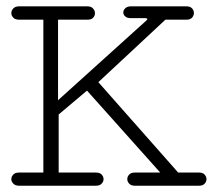

<svg xmlns="http://www.w3.org/2000/svg" viewBox="-20 -592 678 612"><path d="M41 0Q28.8 0 22.5 -6.6Q16.1 -13.2 16.1 -21Q16.1 -28.8 22.2 -35.4Q28.3 -42 40.5 -42H118.2V-529.3H40.5Q28.3 -529.3 22.2 -535.9Q16.1 -542.5 16.1 -550.3Q16.1 -558.6 22.5 -565.2Q28.8 -571.8 41 -571.8H258.3Q270.5 -571.8 276.6 -564.9Q282.7 -558.1 282.7 -549.8Q282.7 -542 277.1 -535.6Q271.5 -529.3 259.3 -529.3H165V-272.5L446.3 -526.4Q449.7 -529.8 449.7 -531.2Q449.7 -534.2 440.4 -534.2H397Q384.8 -534.2 378.9 -539.8Q373 -545.4 373 -552.2Q373 -559.6 379.4 -565.7Q385.7 -571.8 397.5 -571.8H574.2Q586.4 -571.8 592.3 -565.2Q598.1 -558.6 598.1 -550.3Q598.1 -542.5 592.3 -535.9Q586.4 -529.3 574.7 -529.3H507.3L293.5 -330.1L547.9 -42H614.7Q626.5 -42 632.3 -35.4Q638.2 -28.8 638.2 -21Q638.2 -13.2 632.3 -6.6Q626.5 0 614.3 0H410.2Q397.9 0 391.8 -6.6Q385.7 -13.2 385.7 -21Q385.7 -28.8 391.6 -35.4Q397.5 -42 409.7 -42H490.7L257.3 -303.2L167 -227.1V-42H286.1Q298.3 -42 304.2 -35.4Q310.1 -28.8 310.1 -21Q310.1 -13.2 304 -6.6Q297.9 0 285.6 0Z"/></svg>

Font: Cutive Mono
Style: Regular
Weight: 400
Designer: Vernon Adams
Foundry: Vernon Adams
Version: Version 1.110; ttfautohint (v1.8.4.7-5d5b)